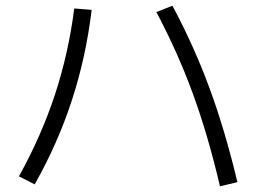

<svg xmlns="http://www.w3.org/2000/svg" viewBox="-20 -694 904 678"><path d="M532.2 -651.4 588.9 -673.8Q665.5 -530.3 719.7 -383.3Q773.9 -236.3 818.4 -50.8L756.8 -36.1Q714.4 -217.3 661.1 -363Q607.9 -508.8 532.2 -651.4ZM242.2 -664.1 303.7 -659.2Q283.7 -493.2 234.1 -340.8Q184.6 -188.5 102.5 -43L46.9 -71.3Q125.5 -212.9 173.6 -358.6Q221.7 -504.4 242.2 -664.1Z"/></svg>

Font: Pretendard GOV Light
Style: Regular
Weight: 300
Designer: Base glyphs from Inter by Rasmus Andersson; Hangeul glyphs from Noto Sans CJK(Source Han Sans) by Jang Soo-young and Kan
Foundry: Kil Hyung-jin
Version: Version 1.309